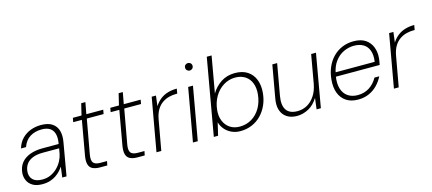

<svg xmlns="http://www.w3.org/2000/svg" viewBox="-54 -1219 3900 1734"><g transform="rotate(-15 1896.0 -352.0)"><path d="M178 12Q123 12 88.5 -8.5Q54 -29 39 -62.5Q24 -96 27 -133Q32 -189 62 -226Q92 -263 143 -282Q194 -301 260 -301H412Q422 -355 412.5 -392Q403 -429 374.5 -448.5Q346 -468 297 -468Q233 -468 187 -439Q141 -410 120 -350H73Q89 -404 123.5 -439Q158 -474 204 -491Q250 -508 300 -508Q367 -508 405.5 -482Q444 -456 456.5 -410.5Q469 -365 458 -305L405 0H365L378 -99Q367 -82 349.5 -62.5Q332 -43 307.5 -26Q283 -9 251 1.5Q219 12 178 12ZM188 -29Q232 -29 267.5 -45.5Q303 -62 330 -89Q357 -116 374 -148.5Q391 -181 397 -212L406 -262H255Q196 -262 157.5 -246Q119 -230 99 -202Q79 -174 75 -137Q70 -88 98.5 -58.5Q127 -29 188 -29Z M718 0Q675 0 649 -13.5Q623 -27 614.5 -57Q606 -87 614 -135L671 -457H590L597 -496H678L704 -604H743L723 -496H881L874 -457H717L659 -135Q650 -82 667 -60.5Q684 -39 733 -39H794L786 0Z M1068 0Q1025 0 999 -13.5Q973 -27 964.5 -57Q956 -87 964 -135L1021 -457H940L947 -496H1028L1054 -604H1093L1073 -496H1231L1224 -457H1067L1009 -135Q1000 -82 1017 -60.5Q1034 -39 1083 -39H1144L1136 0Z M1246 0 1334 -496H1374L1362 -400Q1386 -437 1417 -461Q1448 -485 1487 -496.5Q1526 -508 1572 -508L1564 -463H1551Q1521 -463 1488 -455Q1455 -447 1425 -427Q1395 -407 1373 -371.5Q1351 -336 1341 -279L1291 0Z M1587 0 1675 -496H1720L1632 0ZM1728 -635Q1714 -635 1703.5 -645Q1693 -655 1693 -670Q1693 -686 1703.5 -695.5Q1714 -705 1728 -705Q1742 -705 1752.5 -695.5Q1763 -686 1763 -670Q1763 -655 1752.5 -645Q1742 -635 1728 -635Z M2028 12Q1983 12 1945.5 -6Q1908 -24 1883.5 -54Q1859 -84 1850 -119L1822 0H1782L1908 -716H1953L1893 -376Q1926 -433 1982 -470.5Q2038 -508 2114 -508Q2185 -508 2231.5 -477Q2278 -446 2298.5 -392.5Q2319 -339 2313 -272Q2308 -211 2285 -159Q2262 -107 2224.5 -68.5Q2187 -30 2137 -9Q2087 12 2028 12ZM2034 -29Q2096 -29 2146 -59Q2196 -89 2227.5 -143Q2259 -197 2266 -267Q2272 -328 2254.5 -373Q2237 -418 2198.5 -443Q2160 -468 2106 -468Q2046 -468 1995.5 -436.5Q1945 -405 1913 -350.5Q1881 -296 1874 -227Q1868 -170 1886.5 -125Q1905 -80 1943 -54.5Q1981 -29 2034 -29Z M2559 12Q2503 12 2464.5 -13Q2426 -38 2411 -84.5Q2396 -131 2409 -197L2462 -496H2507L2455 -204Q2440 -118 2470 -73.5Q2500 -29 2574 -29Q2623 -29 2664.5 -52Q2706 -75 2736 -120Q2766 -165 2778 -230L2825 -496H2870L2783 0H2743L2756 -104Q2720 -45 2667.5 -16.5Q2615 12 2559 12Z M3130 12Q3064 12 3019.5 -17.5Q2975 -47 2955 -100.5Q2935 -154 2942 -226Q2948 -289 2971 -341Q2994 -393 3031.5 -430.5Q3069 -468 3117.5 -488Q3166 -508 3223 -508Q3292 -508 3334 -479.5Q3376 -451 3394 -404Q3412 -357 3407 -302Q3406 -288 3403 -271.5Q3400 -255 3397 -240H2976L2982 -279H3361Q3370 -342 3354.5 -384Q3339 -426 3303.5 -447Q3268 -468 3216 -468Q3167 -468 3120.5 -446.5Q3074 -425 3040 -380.5Q3006 -336 2993 -267L2989 -249Q2977 -177 2992.5 -128Q3008 -79 3045.5 -53.5Q3083 -28 3137 -28Q3199 -28 3246 -58.5Q3293 -89 3322 -142H3367Q3345 -98 3311 -63Q3277 -28 3231.5 -8Q3186 12 3130 12Z M3466 0 3554 -496H3594L3582 -400Q3606 -437 3637 -461Q3668 -485 3707 -496.5Q3746 -508 3792 -508L3784 -463H3771Q3741 -463 3708 -455Q3675 -447 3645 -427Q3615 -407 3593 -371.5Q3571 -336 3561 -279L3511 0Z"/></g></svg>

Font: DM Sans 24pt ExtraLight
Style: Italic
Weight: 250
Italic angle: -10°
Designer: Colophon Foundry, Jonny Pinhorn
Foundry: Colophon Foundry
Version: Version 4.004;gftools[0.9.30]